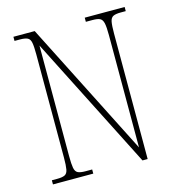

<svg xmlns="http://www.w3.org/2000/svg" viewBox="-106 -805 824 897"><g transform="rotate(-15 305.5 -357.0)"><path d="M40 0V-20H66Q91 -20 103 -26Q115 -32 118.5 -51Q122 -70 122 -108V-606Q122 -645 118.5 -663.5Q115 -682 103 -688Q91 -694 66 -694H40V-714H143L473 -63V-606Q473 -645 469 -663.5Q465 -682 453.5 -688Q442 -694 417 -694H385V-714H578V-694H554Q529 -694 517 -688Q505 -682 501.5 -663.5Q498 -645 498 -606V0H473L147 -643V-108Q147 -70 150.5 -51Q154 -32 166 -26Q178 -20 203 -20H235V0Z"/></g></svg>

Font: Noto Serif Lao Condensed Thin
Style: Regular
Weight: 100
Width: 3
Designer: Monotype Design Team
Foundry: Monotype Imaging Inc.
Version: Version 2.003; ttfautohint (v1.8.4.7-5d5b)